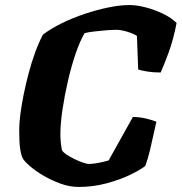

<svg xmlns="http://www.w3.org/2000/svg" viewBox="-20 -740 719 760"><path d="M291 0Q256 0 220 -13Q184 -26 152.5 -44.5Q121 -63 99 -82Q77 -101 70 -113Q63 -128 59.5 -153Q56 -178 56 -226Q56 -251 60.5 -287Q65 -323 73.5 -365Q82 -407 93.5 -450.5Q105 -494 119.5 -533.5Q134 -573 150 -603Q182 -627 224.5 -648Q267 -669 315 -685Q363 -701 409 -710.5Q455 -720 493 -720Q521 -720 556 -711Q591 -702 624.5 -686Q658 -670 679 -649Q666 -582 647.5 -532Q629 -482 616 -453Q586 -453 562 -457Q538 -461 527 -465L522 -598Q513 -604 498.5 -609.5Q484 -615 468.5 -618.5Q453 -622 441 -622Q422 -622 399 -620Q376 -618 354 -615.5Q332 -613 315 -609Q297 -579 280 -529.5Q263 -480 249.5 -422Q236 -364 227.5 -307.5Q219 -251 219 -207Q219 -194 220.5 -178Q222 -162 225 -146Q229 -138 243 -128.5Q257 -119 274.5 -110.5Q292 -102 308 -96.5Q324 -91 331 -91Q343 -91 359 -93.5Q375 -96 389.5 -99.5Q404 -103 410 -105L506 -277Q532 -277 559 -270.5Q586 -264 599 -258Q594 -237 587.5 -206.5Q581 -176 573 -143Q565 -110 555 -83Q536 -68 496 -48.5Q456 -29 402.5 -14.5Q349 0 291 0Z"/></svg>

Font: Texturina 12pt Black
Style: Italic
Weight: 900
Italic angle: -11°
Designer: Guillermo Torres Carreño
Foundry: Omnibus-Type
Version: Version 1.002